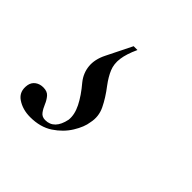

<svg xmlns="http://www.w3.org/2000/svg" viewBox="-143 -76 428 428"><g transform="rotate(45 71.0 137.5)"><path d="M0.8 275Q-23 275 -40.3 263.3Q-57.6 251.6 -53.6 228.4Q-51.6 218.4 -43.8 212.8Q-36 207.2 -25.2 207.2Q-12.6 207.2 -6.3 214.5Q0 221.8 4 231.6Q8 241.4 13.5 248.7Q19 256 29.2 256Q57.8 256 65.6 218.4Q67.6 201 57.5 180.8Q47.4 160.6 28.2 138Q15.2 121.8 13.3 101.9Q11.4 82 22.4 60L52.2 0H64.2Q53.2 24 50.9 41.5Q48.6 59 54.6 73.5Q60.6 88 72.6 104Q89.4 125.8 99.1 146Q108.8 166.2 104 187.8Q101.8 204.8 89.1 225.4Q76.4 246 54.5 260.5Q32.6 275 0.8 275Z"/></g></svg>

Font: Cormorant Infant Light
Style: Italic
Weight: 300
Italic angle: -10°
Designer: Christian Thalmann (Catharsis Fonts)
Foundry: Catharsis Fonts
Version: Version 4.001